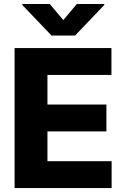

<svg xmlns="http://www.w3.org/2000/svg" viewBox="-20 -950 636 970"><path d="M53.7 -707H543V-571.3H219.7V-421.9H517.6V-286.1H219.7V-135.7H543.9V0H53.7ZM299.8 -848.6 368.2 -929.7H506.8V-924.8L359.4 -770.5H240.2L92.8 -924.8V-929.7H231.4Z"/></svg>

Font: Pretendard ExtraBold
Style: Regular
Weight: 800
Designer: Base glyphs from Inter by Rasmus Andersson; Hangeul glyphs from Noto Sans CJK(Source Han Sans) by Jang Soo-young and Kan
Foundry: Kil Hyung-jin
Version: Version 1.309